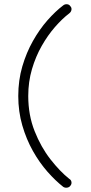

<svg xmlns="http://www.w3.org/2000/svg" viewBox="-20 -774 427 904"><path d="M278 106Q241 77 203.5 34.5Q166 -8 135 -63Q104 -118 85 -183.5Q66 -249 66 -322Q66 -396 85 -461Q104 -526 135 -581Q166 -636 203.5 -678.5Q241 -721 278 -749Q286 -755 296 -754Q306 -753 311 -745Q318 -738 316.5 -728Q315 -718 306 -711Q273 -686 239 -647Q205 -608 176.5 -558Q148 -508 130.5 -448.5Q113 -389 113 -322Q113 -232 143 -156.5Q173 -81 217.5 -24Q262 33 306 68Q315 73 316.5 83Q318 93 311 101Q306 108 296 109.5Q286 111 278 106Z"/></svg>

Font: Zen Kurenaido
Style: Regular
Weight: 400
Designer: Yoshimichi Ohira
Foundry: Positype
Version: Version 1.001